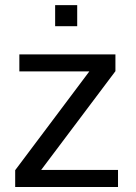

<svg xmlns="http://www.w3.org/2000/svg" viewBox="-20 -745 540 765"><path d="M450.2 -67.9V0H40.5V-66.9L335.9 -460.4H57.1V-528.3H439.9V-461.4L144 -67.9ZM287.6 -724.6V-640.6H199.7V-724.6Z"/></svg>

Font: Arimo Nerd Font
Style: Regular
Weight: 400
Designer: Steve Matteson
Foundry: Monotype Imaging Inc.
Version: Version 1.33;Nerd Fonts 3.2.1